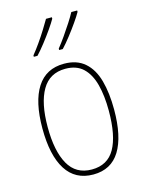

<svg xmlns="http://www.w3.org/2000/svg" viewBox="-117 -836 689 916"><g transform="rotate(-15 227.5 -378.0)"><path d="M404 -264Q404 -131 360.5 -60.5Q317 10 229 10Q140 10 95 -61Q50 -132 50 -265Q50 -397 95 -467Q140 -537 229 -537Q292 -537 331 -503Q370 -469 387 -407.5Q404 -346 404 -264ZM76 -265Q76 -146 113 -80.5Q150 -15 228 -15Q306 -15 342 -78.5Q378 -142 378 -265Q378 -339 363.5 -394.5Q349 -450 316.5 -481Q284 -512 229 -512Q151 -512 113.5 -447.5Q76 -383 76 -265ZM356 -759Q346 -741 326.5 -713Q307 -685 284 -655.5Q261 -626 242 -606H224V-613Q241 -634 261 -662.5Q281 -691 299 -719Q317 -747 327 -766H356ZM231 -759Q221 -741 201.5 -713Q182 -685 159 -655.5Q136 -626 117 -606H99V-613Q117 -635 137 -663.5Q157 -692 174 -719.5Q191 -747 202 -766H231Z"/></g></svg>

Font: Noto Sans Georgian Condensed Thin
Style: Regular
Weight: 100
Width: 3
Designer: Monotype Design Team, Akaki Razmadze
Foundry: Google LLC
Version: Version 2.005; ttfautohint (v1.8.4.7-5d5b)